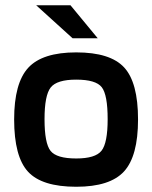

<svg xmlns="http://www.w3.org/2000/svg" viewBox="-20 -704 581 733"><path d="M507 -248Q507 -108 453.5 -49.5Q400 9 271 9Q140 9 87 -48.5Q34 -106 34 -248Q34 -387 88 -445.5Q142 -504 271 -504Q401 -504 454 -446.5Q507 -389 507 -248ZM150 -249Q150 -157 173 -128Q196 -99 271 -99Q344 -99 367.5 -128.5Q391 -158 391 -249Q391 -342 368.5 -371Q346 -400 271 -400Q197 -400 173.5 -370Q150 -340 150 -249ZM257 -558 118 -684H249L353 -558Z"/></svg>

Font: Blinker SemiBold
Style: Regular
Weight: 600
Designer: Juergen Huber
Foundry: supertype
Version: Version 1.015;PS 1.15;hotconv 1.0.88;makeotf.lib2.5.647800